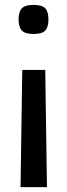

<svg xmlns="http://www.w3.org/2000/svg" viewBox="-20 -563 274 785"><path d="M165 -277 172 202H64L71 -277ZM178 -483Q178 -452 165 -438Q152 -424 117 -424Q83 -424 69.5 -438Q56 -452 56 -483Q56 -515 69.5 -529Q83 -543 117 -543Q152 -543 165 -529Q178 -515 178 -483Z"/></svg>

Font: Georama ExtraCondensed Thin Medium
Style: Regular
Weight: 500
Version: Version 1.001